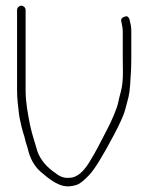

<svg xmlns="http://www.w3.org/2000/svg" viewBox="-20 -706 531 675"><path d="M40 -671V-389C40 -355.2 43.7 -335.7 46 -311.5C48.6 -283.8 61.8 -236.1 66 -225L70 -208C72 -202.7 74.3 -195.3 77 -186C84.6 -150.6 99.6 -122.9 122 -103C154 -74.6 179.7 -57.7 203.2 -52.5C217.5 -49.3 233.2 -50.6 250.3 -56.3C260.9 -59.9 275.6 -71.6 294.2 -91.4C312.9 -111.2 342.3 -159.1 382.2 -234.9C403.3 -275.1 416.2 -304.3 420.7 -322.6C430.1 -360.2 435 -368 437.7 -410.3C440.2 -447.8 441.6 -468.4 441.6 -504V-595C441.6 -607.4 440.3 -618.1 437.6 -627L435.6 -637C432.5 -646.2 427.8 -650 421.3 -648.4C412.1 -646.1 403 -640.8 406.6 -630L408.6 -620C410.6 -611 411.6 -602.7 411.6 -595V-504C411.6 -498 411.8 -481.3 412.1 -453.9C412.4 -426.4 410.1 -403.4 405.1 -384.9C400.1 -366.3 397.1 -354 396.1 -348C392.3 -325.3 370.1 -276.7 359.2 -256C337.1 -213.9 318.8 -175 293.6 -135C271.4 -99 248.2 -81 224 -81C207.1 -78.9 190.5 -84.6 174.4 -98C144.6 -118 122.4 -143.4 111.5 -174C108.3 -182.8 102.3 -207.1 99 -216L94 -233C91.1 -244.8 87.5 -256.5 85 -269.5C78.4 -304.3 70 -344.9 70 -389V-671C70 -678.9 62.9 -686 55 -686C47.1 -686 40 -678.9 40 -671Z"/></svg>

Font: MewTooHand
Style: Condensed
Weight: 400
Designer: Mew Too, Robert Jablonski
Version: Version 0.77